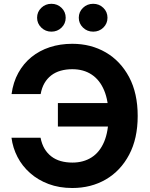

<svg xmlns="http://www.w3.org/2000/svg" viewBox="-20 -965 777 996"><path d="M355 10.3Q287.1 10.3 231.9 -10.5Q176.8 -31.2 136 -67.4Q95.2 -103.5 70.8 -150.6Q46.4 -197.8 39.6 -250.5H190.4Q196.8 -217.8 210.9 -193.8Q225.1 -169.9 246.3 -153.6Q267.6 -137.2 295.2 -129.4Q322.8 -121.6 355.5 -121.6Q413.1 -121.6 455.3 -148.7Q497.6 -175.8 520.3 -229.7Q543 -283.7 543 -363.3Q543 -441.9 520.3 -496.1Q497.6 -550.3 455.6 -578.1Q413.6 -606 355 -606Q322.3 -606 294.7 -598.1Q267.1 -590.3 245.8 -574Q224.6 -557.6 210.7 -533.7Q196.8 -509.8 190.9 -477.1H40Q48.3 -538.6 75 -586.9Q101.6 -635.3 143.1 -668.9Q184.6 -702.6 238.3 -720.2Q292 -737.8 355 -737.8Q451.7 -737.8 528.3 -693.4Q605 -648.9 649.7 -565.2Q694.3 -481.4 694.3 -363.3Q694.3 -246.1 649.9 -162.4Q605.5 -78.6 529.1 -34.2Q452.6 10.3 355 10.3ZM280.3 -308.6V-430.2H571.3V-308.6ZM463.4 -800.8Q432.1 -800.8 410.4 -822Q388.7 -843.3 388.7 -873Q388.7 -903.3 410.4 -924.3Q432.1 -945.3 463.4 -945.3Q494.6 -945.3 516.1 -924.3Q537.6 -903.3 537.6 -873Q537.6 -842.8 516.1 -821.8Q494.6 -800.8 463.4 -800.8ZM246.6 -800.8Q215.8 -800.8 194.1 -822Q172.4 -843.3 172.4 -873Q172.4 -903.3 194.1 -924.3Q215.8 -945.3 246.6 -945.3Q277.8 -945.3 299.3 -924.3Q320.8 -903.3 320.8 -873Q320.8 -842.8 299.3 -821.8Q277.8 -800.8 246.6 -800.8Z"/></svg>

Font: Inter 18pt
Style: Bold
Weight: 700
Designer: Rasmus Andersson
Foundry: rsms
Version: Version 4.001;git-66647c0bb